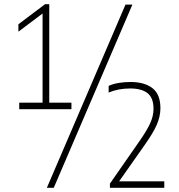

<svg xmlns="http://www.w3.org/2000/svg" viewBox="-20 -830 856 918"><path d="M183.5 -318V-779.5L195.5 -774.5L68 -678.5V-714L195.5 -810H215.5V-318ZM72 -308V-339H321.5V-308ZM204 68 580 -808H613L237 68ZM505.5 68V48L646 -154Q681.5 -204.5 697.8 -240Q714 -275.5 714 -309.5Q714 -362.5 685.2 -384.8Q656.5 -407 603 -407Q573.5 -407 548.5 -402.2Q523.5 -397.5 499.5 -387.5V-419.5Q520.5 -429 547.8 -433.5Q575 -438 604.5 -438Q671 -438 709.2 -408.2Q747.5 -378.5 747 -311Q746.5 -272 729.2 -232.8Q712 -193.5 671.5 -136.5L542.5 47L536.5 37H765.5V68Z"/></svg>

Font: Encode Sans SC SemiCondensed Thin
Style: Regular
Weight: 250
Width: 4
Designer: Multiple Designers
Foundry: Impallari Type
Version: Version 3.002